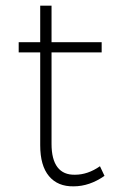

<svg xmlns="http://www.w3.org/2000/svg" viewBox="-20 -657 412 678"><path d="M333 -70 349 -36Q296 1 240 1Q184 2 153 -35Q122 -72 122 -144V-472H46V-508H122V-637H162V-508H339V-472H162V-149Q162 -94 183 -66.5Q204 -39 245 -40Q290 -40 333 -70Z"/></svg>

Font: Montserrat Ultra Light
Style: Regular
Weight: 200
Designer: Julieta Ulanovsky
Foundry: Julieta Ulanovsky
Version: Version 3.100;PS 003.100;hotconv 1.0.88;makeotf.lib2.5.64775